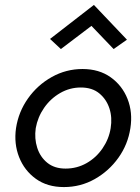

<svg xmlns="http://www.w3.org/2000/svg" viewBox="-20 -750 570 779"><path d="M351 -645 227 -551 183 -592 361 -730 495 -589 441 -551ZM45 -230Q55 -296 93.5 -350.5Q132 -405 190 -437.5Q248 -470 315 -470Q382 -470 429 -436.5Q476 -403 497.5 -348.5Q519 -294 509 -230Q499 -164 460.5 -110Q422 -56 364.5 -23.5Q307 9 239 9Q172 9 125.5 -24.5Q79 -58 57.5 -112.5Q36 -167 45 -230ZM125 -230Q119 -188 131 -150.5Q143 -113 172 -89.5Q201 -66 246 -66Q292 -66 331 -88Q370 -110 396 -148Q422 -186 429 -230Q436 -273 424 -310Q412 -347 383 -371Q354 -395 308 -395Q263 -395 224 -372.5Q185 -350 159 -312.5Q133 -275 125 -230Z"/></svg>

Font: Von Book
Style: Italic
Weight: 400
Version: Version 4.000; ttfautohint (v1.8.4.7-5d5b)